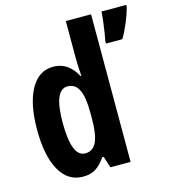

<svg xmlns="http://www.w3.org/2000/svg" viewBox="-113 -852 852 955"><g transform="rotate(-15 312.5 -375.0)"><path d="M198 10Q120 10 78 -65Q36 -140 36 -274Q36 -407 77.5 -482Q119 -557 194 -557Q271 -557 314 -477H318Q316 -508 315 -531Q314 -554 314 -570V-760H444V0H340L321 -59H314Q289 -23 263 -6.5Q237 10 198 10ZM238 -99Q277 -99 295.5 -137Q314 -175 314 -257V-288Q314 -369 295.5 -406.5Q277 -444 237 -444Q168 -444 168 -275Q168 -99 238 -99ZM625 -749Q615 -712 598 -671.5Q581 -631 562 -600H478V-613Q481 -627 485.5 -655Q490 -683 493.5 -712.5Q497 -742 498 -760H625Z"/></g></svg>

Font: Noto Sans Lao UI ExtCond
Style: Bold
Weight: 700
Width: 2
Designer: Monotype Design Team
Foundry: Monotype Imaging Inc.
Version: Version 2.000; ttfautohint (v1.8.4.7-5d5b)